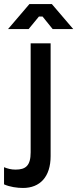

<svg xmlns="http://www.w3.org/2000/svg" viewBox="-52 -735 383 952"><path d="M311 -591 205 -715H94L-12 -591H90L141 -653H159L209 -591ZM62 197C146 197 199 142 199 39V-520H100V20C100 86 76 106 25 106C3 106 -15 101 -32 94V179C-4 192 34 197 62 197Z"/></svg>

Font: Fixel Text Medium
Style: Regular
Weight: 500
Width: 4
Designer: AlfaBravo + MacPaw
Foundry: Kyrylo Tkachov, Marchela Mozhyna, Serhii Makarenko, Maria Weinstein, Zakhar Kryvoshyya
Version: Version 1.211